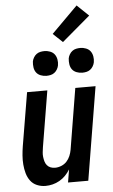

<svg xmlns="http://www.w3.org/2000/svg" viewBox="-64 -1018 627 1067"><g transform="rotate(-5 250.0 -484.0)"><path d="M146 8Q121 8 98.5 -1.5Q76 -11 62 -30Q48 -49 41.5 -72.5Q35 -96 33 -121Q31 -146 33 -171.5Q35 -197 39 -222L89 -520H202L150 -207Q148 -193 146.5 -180Q145 -167 146.5 -154Q148 -141 151.5 -128.5Q155 -116 163 -106.5Q171 -97 182.5 -92.5Q194 -88 208 -88Q225 -88 242.5 -95Q260 -102 272.5 -115.5Q285 -129 292 -146Q299 -163 302 -180L358 -520H471L385 0H272L284 -72Q273 -54 258 -38.5Q243 -23 224.5 -12.5Q206 -2 186 3Q166 8 146 8ZM404 -601Q388 -601 372.5 -607Q357 -613 348 -625Q339 -637 336.5 -653.5Q334 -670 336 -687Q338 -698 344.5 -709Q351 -720 360.5 -727Q370 -734 381.5 -736.5Q393 -739 405 -739Q421 -739 436.5 -733Q452 -727 461 -715Q470 -703 473 -686.5Q476 -670 473 -653Q471 -642 464.5 -631Q458 -620 448.5 -613Q439 -606 427.5 -603.5Q416 -601 404 -601ZM204 -601Q188 -601 172.5 -607Q157 -613 148 -625Q139 -637 136.5 -653.5Q134 -670 136 -687Q138 -698 144.5 -709Q151 -720 160.5 -727Q170 -734 181.5 -736.5Q193 -739 205 -739Q221 -739 236.5 -733Q252 -727 261 -715Q270 -703 273 -686.5Q276 -670 273 -653Q271 -642 264.5 -631Q258 -620 248.5 -613Q239 -606 227.5 -603.5Q216 -601 204 -601ZM312 -780 259 -830 405 -976 470 -914Z"/></g></svg>

Font: Iosevka SS18
Style: Bold Italic
Weight: 700
Italic angle: -9°
Monospace: yes
Designer: Belleve Invis
Foundry: Belleve Invis
Version: Version 25.1.1; ttfautohint (v1.8.4)